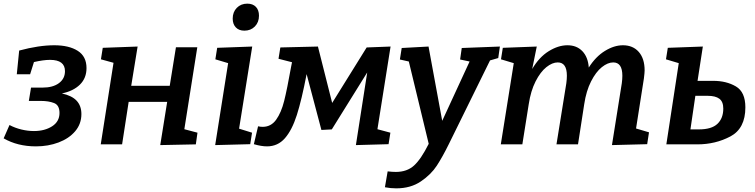

<svg xmlns="http://www.w3.org/2000/svg" viewBox="-24 -791 4135 1052"><path d="M422 -166Q422 -112 388 -72Q354 -32 297 -10.5Q240 11 173 11Q72 11 -4 -33L28 -106Q58 -90 93 -81.5Q128 -73 162 -73Q221 -73 261.5 -99Q302 -125 302 -172Q302 -215 272 -226.5Q242 -238 201 -238H134L146 -311H209Q266 -311 299 -335.5Q332 -360 332 -401Q332 -463 250 -463Q215 -463 162 -451L141 -384H68L81 -514Q189 -543 273 -543Q354 -543 402 -512.5Q450 -482 450 -418Q450 -363 414 -327.5Q378 -292 315 -279Q370 -267 396 -239Q422 -211 422 -166Z M1057 -532 986 -83 1058 -64 1049 0 854 4 892 -233H681L645 0H528L598 -447L529 -466L539 -529L730 -536L695 -321H906L940 -532Z M1166 -529 1358 -536 1286 -86 1357 -64 1347 -1 1155 4 1226 -445 1156 -466ZM1251 -689Q1251 -725 1273.5 -748Q1296 -771 1331 -771Q1361 -771 1378 -753.5Q1395 -736 1395 -705Q1395 -669 1372.5 -646Q1350 -623 1315 -623Q1285 -623 1268 -641Q1251 -659 1251 -689Z M2116 -536 2044 -83 2115 -64 2105 -1 1926 4 1988 -394 1794 -82 1737 -79 1656 -385Q1629 -244 1602.5 -161Q1576 -78 1537 -33.5Q1498 11 1439 11Q1408 11 1367 -1L1390 -99Q1403 -96 1415 -96Q1461 -96 1489 -135Q1517 -174 1533 -238Q1549 -302 1571 -425L1576 -450L1502 -469L1512 -531L1718 -536L1796 -227L1985 -531Z M2715 -536 2706 -473 2661 -460 2435 -1Q2401 68 2369.5 116.5Q2338 165 2282 203Q2226 241 2147 241Q2116 241 2085 235L2100 148Q2125 151 2145 151Q2206 151 2244.5 116Q2283 81 2325 -3L2216 -454L2167 -465L2177 -528L2324 -536L2399 -129L2549 -454L2497 -465L2506 -528Z M3461 -87 3532 -66 3522 -1 3329 4 3383 -335Q3386 -358 3386 -376Q3386 -449 3336 -449Q3306 -449 3273.5 -423Q3241 -397 3214.5 -345Q3188 -293 3177 -220L3143 0H3025L3079 -335Q3082 -358 3082 -376Q3082 -449 3032 -449Q3002 -449 2969.5 -423Q2937 -397 2910.5 -345Q2884 -293 2873 -220L2838 0H2720L2791 -445L2721 -466L2731 -529L2917 -536L2892 -413Q2930 -478 2982.5 -510.5Q3035 -543 3085 -543Q3136 -543 3167 -510.5Q3198 -478 3202 -421Q3240 -481 3290.5 -512Q3341 -543 3389 -543Q3444 -543 3476 -506.5Q3508 -470 3508 -405Q3508 -393 3504 -361Z M3884 -348Q3956 -348 4008 -317.5Q4060 -287 4060 -203Q4060 -87 3978 -43.5Q3896 0 3797 0H3627L3695 -445L3625 -466L3635 -529L3827 -536L3798 -348ZM3805 -82Q3875 -82 3907 -112.5Q3939 -143 3939 -196Q3939 -234 3917.5 -250Q3896 -266 3854 -266H3786L3759 -82Z"/></svg>

Font: Bitter Pro SemiBold
Style: Italic
Weight: 600
Italic angle: -9°
Designer: Sol Matas, and Bitter project Authors
Foundry: Sol Matas
Version: Version 1.010